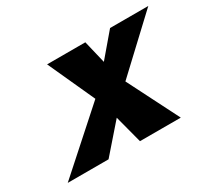

<svg xmlns="http://www.w3.org/2000/svg" viewBox="-106 -692 957 872"><g transform="rotate(-30 373.0 -256.5)"><path d="M619.9 0 484.2 -268 745.7 -513H545.2L444 -394L415.5 -513H215L326.7 -268L27.1 0H241.1L367.8 -145L405.9 0Z"/></g></svg>

Font: Hussar
Style: BdSuprConOblThree
Weight: 700
Foundry: Cannot Into Space Fonts
Version: Version 2.00